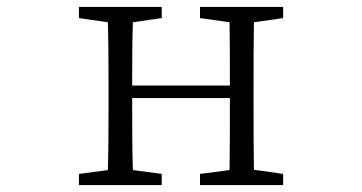

<svg xmlns="http://www.w3.org/2000/svg" viewBox="-20 -532 1040 552"><path d="M555 -480 640 -468C641 -415 641 -341 641 -286H360C360 -341 360 -415 362 -468L445 -480V-512H207V-480L290 -468C292 -413 292 -336 292 -284V-227C292 -175 292 -98 290 -43L207 -32V0H445V-32L362 -43C360 -98 360 -176 360 -250H641C641 -177 641 -98 640 -43L555 -32V0H794V-32L710 -44C709 -98 709 -175 709 -227V-284C709 -336 709 -413 710 -468L794 -480V-512H555Z"/></svg>

Font: Kiri Minchoo Light
Style: Regular
Weight: 300
Designer: Ryoko NISHIZUKA 西塚涼子 (kana & ideographs); Frank Grießhammer (Latin, Greek & Cyrillic);
akenotsuki.com/eyeben/fonts/ (U+
Foundry: Adobe
akenotsuki.com/eyeben/fonts/
Version: Version 4.002;hotconv 1.0.119;makeotfexe 2.5.65604